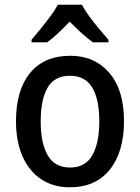

<svg xmlns="http://www.w3.org/2000/svg" viewBox="-20 -786 595 816"><path d="M507 -271Q507 -141 447 -65.5Q387 10 276 10Q207 10 155.5 -24Q104 -58 76 -121Q48 -184 48 -271Q48 -403 108 -476Q168 -549 279 -549Q381 -549 444 -477Q507 -405 507 -271ZM153 -270Q153 -177 183 -125.5Q213 -74 278 -74Q342 -74 372 -125.5Q402 -177 402 -271Q402 -364 372 -414Q342 -464 277 -464Q212 -464 182.5 -414Q153 -364 153 -270ZM328 -766Q340 -743 359.5 -716.5Q379 -690 401 -663.5Q423 -637 441 -617V-606H375Q351 -623 326.5 -645.5Q302 -668 276 -694Q251 -668 227 -645Q203 -622 180 -606H114V-617Q132 -638 153.5 -664.5Q175 -691 194.5 -717.5Q214 -744 226 -766Z"/></svg>

Font: Noto Sans Lao UI SemCond Med
Style: Regular
Weight: 500
Width: 4
Designer: Monotype Design Team
Foundry: Monotype Imaging Inc.
Version: Version 2.000; ttfautohint (v1.8.4.7-5d5b)